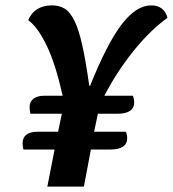

<svg xmlns="http://www.w3.org/2000/svg" viewBox="-20 -694 643 714"><path d="M156 0 183 -138H67Q66 -142 65 -149Q64 -156 64 -161Q64 -182 78 -193Q92 -204 119 -204H196L210 -271H93Q92 -276 91 -282.5Q90 -289 90 -295Q90 -316 104.5 -327Q119 -338 145 -338H213Q200 -396 185.5 -442Q171 -488 154.5 -522.5Q138 -557 121 -581Q104 -605 85 -619Q96 -646 118.5 -660Q141 -674 173 -674Q201 -674 221 -661.5Q241 -649 257 -616.5Q273 -584 286 -525.5Q299 -467 312 -375H315Q379 -534 433 -604Q487 -674 542 -674Q590 -674 603 -628Q538 -581 476.5 -504.5Q415 -428 368 -338H474Q479 -327 479 -313Q479 -292 463 -281.5Q447 -271 417 -271H344L330 -204H448Q453 -194 453 -180Q453 -159 437 -148.5Q421 -138 391 -138H318L292 0Z"/></svg>

Font: Sansita Swashed Light Medium
Style: Regular
Weight: 500
Version: Version 1.003